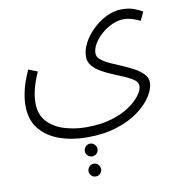

<svg xmlns="http://www.w3.org/2000/svg" viewBox="-90 -662 951 1007"><g transform="rotate(-10 385.0 -158.0)"><path d="M40 -167Q40 -204 50 -248Q60 -292 87 -352L135 -333Q94 -242 94 -172Q94 -110 129 -72.5Q164 -35 219 -18Q274 -1 336 -1Q413 -1 471 -18.5Q529 -36 568 -63Q607 -90 627 -118Q647 -146 647 -167Q647 -185 629 -198.5Q611 -212 582.5 -224.5Q554 -237 522 -250Q490 -263 461.5 -279Q433 -295 415 -316Q397 -337 397 -365Q397 -400 416.5 -437.5Q436 -475 469.5 -507Q503 -539 543 -558.5Q583 -578 625 -578Q664 -578 691.5 -567Q719 -556 734 -547L713 -501Q696 -510 672 -517.5Q648 -525 625 -525Q595 -525 564 -511Q533 -497 506.5 -474Q480 -451 464.5 -424.5Q449 -398 449 -374Q449 -355 467 -340Q485 -325 514.5 -311.5Q544 -298 576.5 -284.5Q609 -271 638 -255Q667 -239 685.5 -219.5Q704 -200 704 -175Q704 -143 680 -104Q656 -65 608.5 -29Q561 7 491.5 29.5Q422 52 331 52Q250 52 184 28.5Q118 5 79 -43.5Q40 -92 40 -167ZM339 155Q325 155 315 145Q305 135 305 121Q305 108 315 97.5Q325 87 339 87Q353 87 363 97.5Q373 108 373 121Q373 135 363 145Q353 155 339 155ZM340 262Q325 262 315.5 252Q306 242 306 229Q306 215 315.5 204.5Q325 194 340 194Q354 194 363.5 204.5Q373 215 373 229Q373 242 363.5 252Q354 262 340 262Z"/></g></svg>

Font: Noto Sans Arabic UI Lt
Style: Regular
Weight: 300
Designer: Monotype Design Team, Nadine Chahine and Nizar Qandah
Foundry: Monotype Imaging Inc.
Version: Version 2.010; ttfautohint (v1.8.4.7-5d5b)